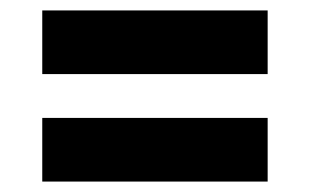

<svg xmlns="http://www.w3.org/2000/svg" viewBox="-20 -437 595 368"><path d="M61 -295V-417H493V-295ZM61 -89V-211H493V-89Z"/></svg>

Font: Cairo ExtraBold
Style: Regular
Weight: 800
Designer: Mohamed Gaber, Accademia di Belle Arti di Urbino
Foundry: Kief Type Foundry, Accademia di Belle Arti di Urbino
Version: Version 3.117